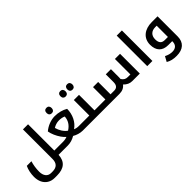

<svg xmlns="http://www.w3.org/2000/svg" viewBox="154 -1957 3381 3381"><g transform="rotate(-45 1844.0 -266.5)"><path d="M646 0H770C773 0 775 -2 775 -5V-102C775 -105 773 -106 770 -106H646V-760H519V-26C519 78 470 134 363 134H326C245 134 194 71 194 -31C194 -110 207 -192 228 -258H113C82 -195 65 -110 65 -32C65 75 105 159 178 204C216 228 261 240 313 240H367C546 240 638 160 646 0Z M1081 -601C1119 -601 1143 -627 1143 -669C1143 -711 1120 -737 1081 -737C1040 -737 1017 -712 1017 -669C1017 -626 1042 -601 1081 -601Z M1247 0H1371C1374 0 1376 -2 1376 -5V-102C1376 -105 1374 -106 1371 -106H1254C1218 -106 1186 -113 1157 -126C1261 -195 1325 -324 1325 -466C1256 -507 1170 -530 1078 -530C985 -530 880 -490 803 -424C815 -352 852 -268 899 -201C923 -167 945 -142 967 -125C942 -114 902 -106 865 -106H760C757 -106 755 -105 755 -102V-5C755 -2 757 0 760 0H876C940 0 1002 -18 1062 -54C1114 -22 1186 0 1247 0ZM1064 -182C1003 -225 955 -300 935 -380C973 -407 1029 -424 1077 -424C1124 -424 1165 -416 1200 -400C1194 -307 1150 -236 1064 -182Z M1461 -637C1499 -637 1524 -662 1524 -705C1524 -748 1500 -773 1461 -773C1423 -773 1398 -749 1398 -705C1398 -661 1423 -637 1461 -637ZM1632 -637C1671 -637 1695 -663 1695 -705C1695 -747 1671 -773 1632 -773C1593 -773 1569 -748 1569 -705C1569 -662 1593 -637 1632 -637Z M1361 0H1797C1800 0 1802 -2 1802 -5V-102C1802 -105 1800 -106 1797 -106H1647V-492H1518V-106H1361C1358 -106 1356 -105 1356 -102V-5C1356 -2 1358 0 1361 0Z M2482 0H2669V-492H2541V-106H2480C2425 -106 2395 -123 2362 -171C2363 -184 2364 -198 2364 -212V-414H2236V-222C2236 -145 2204 -106 2138 -106H2046V-414H1918V-106H1787C1784 -106 1782 -105 1782 -102V-5C1782 -2 1784 0 1787 0H2163C2235 0 2289 -26 2323 -73C2373 -22 2424 0 2482 0Z M2854 -760V0H2983V-760Z M3350 240C3511 240 3603 157 3603 10V-492H3458C3281 -492 3155 -397 3155 -231C3155 -83 3234 0 3377 0H3476V13C3476 88 3430 135 3349 135C3296 135 3251 122 3200 96L3148 191C3206 226 3267 240 3350 240ZM3475 -106H3398C3323 -106 3286 -146 3286 -234C3286 -330 3343 -386 3440 -386H3475Z"/></g></svg>

Font: Noto Kufi Arabic SemiBold
Style: Regular
Weight: 600
Designer: Monotype Design Team, David Williams, Khaled Hosny
Foundry: Google LLC
Version: Version 2.109